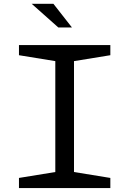

<svg xmlns="http://www.w3.org/2000/svg" viewBox="-20 -960 660 980"><path d="M76.8 -51.8 285.7 -85.8 262.3 -44.3V-685.7L285.7 -644.2L76.8 -678.2V-730H543.2V-678.2L334.3 -644.2L357.7 -685.7V-44.3L334.3 -85.8L543.2 -51.8V0H76.8ZM141.8 -940.5H252.7L347.2 -819.8H277.7Z"/></svg>

Font: Monaspace Xenon Var
Style: Regular
Weight: 400
Designer: Riley Cran and the Lettermatic Team
Version: Version 1.000 (Monaspace Xenon Var)